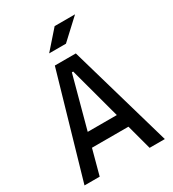

<svg xmlns="http://www.w3.org/2000/svg" viewBox="-212 -1008 1009 1122"><g transform="rotate(-30 293.0 -447.0)"><path d="M22 0H124.5L169.9 -168.9H416L461.4 0H564L363.8 -693.4H222.2ZM194.8 -261.7 288.6 -609.4H297.4L391.1 -261.7ZM229 -771.5H342.3L474.1 -893.6H336.4Z"/></g></svg>

Font: Cascadia Mono NF
Style: Regular
Weight: 400
Monospace: yes
Designer: Aaron Bell
Foundry: Saja Typeworks
Version: Version 2404.023